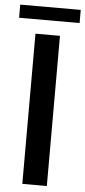

<svg xmlns="http://www.w3.org/2000/svg" viewBox="-58 -885 407 917"><g transform="rotate(5 145.5 -426.0)"><path d="M203 0H85.5V-720H203ZM1 -852H291V-789H1Z"/></g></svg>

Font: LatoLatin Semibold
Style: Regular
Weight: 600
Designer: Lukasz Dziedzic with Adam Twardoch and Botio Nikoltchev
Foundry: tyPoland Lukasz Dziedzic
Version: Version 2.015; 2015-08-06; http://www.latofonts.com/